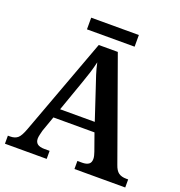

<svg xmlns="http://www.w3.org/2000/svg" viewBox="-148 -972 1031 1098"><g transform="rotate(20 367.5 -423.0)"><path d="M3 0V-49H17Q45 -49 62 -63Q79 -77 96 -124L314 -714H430L648 -107Q659 -74 676.5 -61.5Q694 -49 723 -49H735V0H426V-49H455Q480 -49 494 -58.5Q508 -68 508 -91Q508 -101 505 -112Q502 -123 499 -132L462 -236H212L179 -143Q176 -131 172.5 -116.5Q169 -102 169 -92Q169 -49 224 -49H257V0ZM232 -293H443L383 -474Q370 -512 358.5 -547.5Q347 -583 340 -618Q332 -583 322 -551Q312 -519 298 -480ZM220 -775V-846H510V-775Z"/></g></svg>

Font: Noto Serif Telugu SemiBold
Style: Regular
Weight: 600
Designer: Jelle Bosma - Monotype Design Team
Foundry: Monotype Imaging Inc.
Version: Version 2.005; ttfautohint (v1.8.4.7-5d5b)